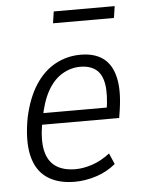

<svg xmlns="http://www.w3.org/2000/svg" viewBox="-51 -720 570 769"><g transform="rotate(-5 234.5 -335.5)"><path d="M219 8Q151 8 107.5 -22Q64 -52 50 -113Q36 -174 53 -265Q70 -343 103.5 -394.5Q137 -446 184 -471.5Q231 -497 286 -497Q341 -497 375.5 -472Q410 -447 422.5 -395Q435 -343 423 -263L418 -231H93L101 -277H388L370 -261Q381 -330 374 -371Q367 -412 343 -430.5Q319 -449 280 -449Q242 -449 207.5 -428.5Q173 -408 149 -365.5Q125 -323 113 -257L109 -238Q97 -169 107 -126Q117 -83 147.5 -62.5Q178 -42 226 -42Q258 -42 294 -54Q330 -66 365 -93L384 -49Q349 -20 305 -6Q261 8 219 8ZM187 -632 194 -679H439L432 -632Z"/></g></svg>

Font: Nunito Sans 10pt Condensed Light
Style: Italic
Weight: 300
Width: 3
Italic angle: -9°
Designer: Vernon Adams
Foundry: Vernon Adams
Version: Version 3.101;gftools[0.9.27]